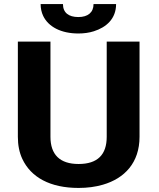

<svg xmlns="http://www.w3.org/2000/svg" viewBox="-20 -916 781 946"><path d="M367.2 -108C274.8 -108 228.6 -154.2 228.6 -242V-711H68V-242C68 -200.7 75.3 -164.3 90 -133C132.4 -42.5 226.7 10 367.2 10C410.5 10 450.4 4.7 487.1 -6C594 -37.1 667.5 -114.5 667.5 -242V-711H505.8V-242C505.8 -153.7 460.6 -108 367.2 -108ZM366.1 -832C318.3 -832 290.2 -853.4 290.2 -896H180.2C180.2 -874.7 184.4 -855.2 192.8 -837.5C218.5 -783.8 281.1 -751 366.1 -751C394 -751 419.5 -754.7 442.5 -762C503.4 -781.3 552 -823.2 552 -896H440.9C440.9 -854.6 413 -832 366.1 -832Z"/></svg>

Font: Asimov
Style: Wid
Weight: 500
Designer: Google
Version: Version 2.000980; 2014